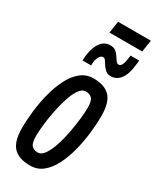

<svg xmlns="http://www.w3.org/2000/svg" viewBox="-222 -929 813 1000"><g transform="rotate(30 184.5 -429.0)"><path d="M149 10Q80 10 47.5 -24.5Q15 -59 15 -139Q15 -188 21.5 -243.5Q28 -299 42 -353Q56 -407 78.5 -451.5Q101 -496 133.5 -522.5Q166 -549 209 -549Q277 -549 309.5 -514.5Q342 -480 342 -400Q342 -350 335.5 -294Q329 -238 315 -184Q301 -130 278.5 -86Q256 -42 224 -16Q192 10 149 10ZM149 -69Q171 -69 188.5 -94.5Q206 -120 219.5 -161Q233 -202 241.5 -248Q250 -294 254.5 -335Q259 -376 259 -402Q259 -442 245.5 -456Q232 -470 209 -470Q186 -470 168.5 -444Q151 -418 138 -377Q125 -336 116 -290Q107 -244 103 -203.5Q99 -163 99 -139Q99 -98 112 -83.5Q125 -69 149 -69ZM112 -601Q113 -616 114 -630Q120 -682 142 -712Q164 -742 199 -742Q220 -742 232.5 -732Q245 -722 253 -709Q261 -696 268.5 -686Q276 -676 285 -676Q296 -676 302 -687Q308 -698 311 -712.5Q314 -727 315 -738Q315 -739 315.5 -742.5Q316 -746 316 -748H368Q368 -741 367 -734.5Q366 -728 365 -722Q360 -665 337.5 -634Q315 -603 279 -603Q260 -603 248 -613.5Q236 -624 227.5 -637Q219 -650 212.5 -660Q206 -670 197 -670Q183 -670 173.5 -651Q164 -632 164 -610Q164 -607 164 -604.5Q164 -602 164 -601ZM161 -797 172 -868H369L358 -797Z"/></g></svg>

Font: Georama Condensed Medium
Style: Italic
Weight: 500
Width: 3
Italic angle: -9°
Designer: Jean-Baptiste Levee
Foundry: Production Type
Version: Version 1.000